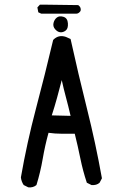

<svg xmlns="http://www.w3.org/2000/svg" viewBox="-20 -805 540 827"><path d="M102 2 82 -8Q72 -23 70 -41Q96 -190 135 -337.5Q174 -485 209 -633Q232 -657 264 -646L284 -637Q317 -487 354.5 -337.5Q392 -188 419 -37L409 -18Q396 -6 374 -8L354 -18Q337 -69 326 -123Q315 -177 302 -229Q272 -229 244.5 -229Q217 -229 189 -233Q174 -179 164 -121Q154 -63 137 -8Q123 4 102 2ZM284 -306Q274 -349 264 -386Q254 -423 246 -460Q236 -421 225.5 -383Q215 -345 203 -308ZM240 -666Q228 -667 217.5 -679Q207 -691 210.5 -706Q214 -721 225 -729.5Q236 -738 253.5 -732.5Q271 -727 272.5 -704.5Q274 -682 263 -673.5Q252 -665 240 -666ZM158 -746 145 -752 141 -773 152 -785H168L317 -783Q331 -773 327 -758Q319 -746 308 -746Z"/></svg>

Font: Kosefont JP
Style: Regular
Weight: 400
Designer: Nozomi Seto 瀬戸のぞみ
Version: Version 3.00;June 19, 2020